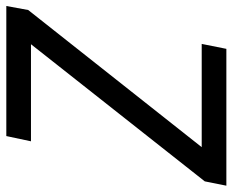

<svg xmlns="http://www.w3.org/2000/svg" viewBox="-96 -668 754 623"><g transform="rotate(-90 281.5 -357.0)"><path d="M-10 0 4 -70 449 -634H134L151 -714H573L560 -643L115 -80H450L434 0Z"/></g></svg>

Font: Noto Sans
Style: Italic
Weight: 400
Italic angle: -12°
Designer: Monotype Design Team
Foundry: Monotype Imaging Inc.
Version: Version 2.013; ttfautohint (v1.8.4.7-5d5b)